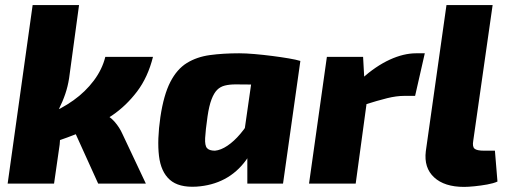

<svg xmlns="http://www.w3.org/2000/svg" viewBox="-20 -720 2007 753"><path d="M290 -700 251 -413Q246 -381 236 -351.5Q226 -322 210 -290Q212 -260 214.5 -221Q217 -182 214 -153L192 0H10L108 -700ZM580 -497Q560 -417 517.5 -361Q475 -305 420 -267.5Q365 -230 304 -204.5Q243 -179 186 -161L169 -273Q221 -293 268 -326.5Q315 -360 348 -404Q381 -448 393 -497ZM377 -280Q410 -265 429.5 -242.5Q449 -220 460 -195L552 0H365L258 -236Z M918 -511Q944 -511 978.5 -508Q1013 -505 1048 -500.5Q1083 -496 1112.5 -491Q1142 -486 1158 -481L1024 -387Q992 -388 964 -388.5Q936 -389 904 -389Q880 -389 862 -384.5Q844 -380 831.5 -367.5Q819 -355 809.5 -330Q800 -305 794 -264Q786 -208 784.5 -178.5Q783 -149 792 -139Q801 -129 823 -129Q846 -131 872 -148.5Q898 -166 922.5 -195Q947 -224 967 -259L997 -206Q980 -140 945 -92Q910 -44 861 -18Q812 8 750 12Q681 16 646 -15Q611 -46 603.5 -108.5Q596 -171 609 -261Q622 -348 648 -398.5Q674 -449 713 -473Q752 -497 803.5 -504Q855 -511 918 -511ZM980 -495 1158 -481 1090 0H950V-110L927 -125Z M1404 -497 1410 -388 1426 -375 1375 0H1192L1262 -497ZM1646 -511 1608 -344H1566Q1535 -344 1498.5 -335Q1462 -326 1405 -308L1398 -411Q1454 -461 1508.5 -486Q1563 -511 1612 -511Z M1912 -700 1836 -168Q1832 -145 1841 -137Q1850 -129 1879 -129H1921L1931 -8Q1916 -1 1891 3.5Q1866 8 1841 10.5Q1816 13 1800 13Q1723 13 1682.5 -24.5Q1642 -62 1650 -127L1731 -700Z"/></svg>

Font: Exo 2 ExtraBold
Style: Italic
Weight: 800
Italic angle: -8°
Designer: Natanael Gama
Foundry: Natanael Gama
Version: Version 2.010